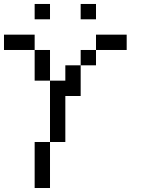

<svg xmlns="http://www.w3.org/2000/svg" viewBox="-20 -943 732 963"><path d="M153.8 -846.2V-923.1H230.8V-846.2ZM384.6 -846.2V-923.1H461.5V-846.2ZM153.8 0V-230.8H230.8V0ZM230.8 -230.8V-538.5H307.7V-615.4H384.6V-461.5H307.7V-230.8ZM153.8 -538.5V-692.3H230.8V-538.5ZM384.6 -615.4V-692.3H461.5V-615.4ZM0 -692.3V-769.2H153.8V-692.3ZM461.5 -692.3V-769.2H615.4V-692.3Z"/></svg>

Font: Mintsoda - Lime Green 13x16
Style: Regular
Weight: 400
Designer: Mintsoda-15
Version: Version 1.0